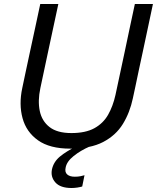

<svg xmlns="http://www.w3.org/2000/svg" viewBox="-20 -733 786 961"><path d="M331.5 11Q229 11 170.2 -30.8Q111.5 -72.5 92.8 -141.8Q74 -211 91.5 -292.5Q97.5 -322.5 108 -370.8Q118.5 -419 130 -473.5Q144.5 -541 156.8 -597.5Q169 -654 181.5 -713H272Q259.5 -654 247.2 -597.5Q235 -541 220.5 -473L182 -292Q168.5 -228.5 179 -177.8Q189.5 -127 228 -97Q266.5 -67 337.5 -67Q408 -67 452.2 -91.2Q496.5 -115.5 521 -158.5Q545.5 -201.5 558 -258L604 -473Q618 -540.5 630.2 -597.2Q642.5 -654 655 -713H745.5Q733 -654 721 -597.5Q709 -541 694.5 -473Q684.5 -427.5 675 -382.5Q665.5 -337.5 657.8 -300.5Q650 -263.5 645 -241Q630 -169.5 595 -112.5Q560 -55.5 496.2 -22.2Q432.5 11 331.5 11ZM338 208Q282 208 257.2 180.2Q232.5 152.5 240 115Q248 77.5 279.5 51Q311 24.5 368 -3.5L372 -22L415.5 -26L429.5 0Q383.5 20 348.8 47.8Q314 75.5 308.5 106Q303.5 128.5 316.2 140Q329 151.5 354.5 151.5Q370 151.5 382.8 149Q395.5 146.5 403 144L391.5 200.5Q381.5 203.5 366.8 205.8Q352 208 338 208Z"/></svg>

Font: Commissioner
Style: Italic
Weight: 400
Italic angle: -12°
Designer: Kostas Bartsokas
Foundry: Kostas Bartsokas
Version: Version 1.000; ttfautohint (v1.8.3)